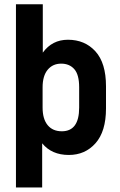

<svg xmlns="http://www.w3.org/2000/svg" viewBox="-20 -710 555 887"><path d="M53.7 -690.4H177.7V-466.8Q220.7 -526.4 293.9 -526.4Q372.1 -526.4 420.9 -472.7Q469.7 -418.9 469.7 -311.5V-209Q469.7 -102.5 420.9 -47.9Q373 5.9 297.9 5.9Q218.8 5.9 174.8 -47.9V156.2H53.7ZM345.7 -212.9V-306.6Q345.7 -365.2 323.2 -390.6Q300.8 -416 262.7 -416Q223.6 -416 200.2 -387.7Q176.8 -359.4 176.8 -306.6V-212.9Q176.8 -160.2 200.2 -131.8Q223.6 -103.5 265.6 -103.5Q345.7 -103.5 345.7 -212.9Z"/></svg>

Font: Altinn-DIN
Style: DIN-Bold
Weight: 700
Designer: Charles Nix
Foundry: Altinn
Version: Version 2.00